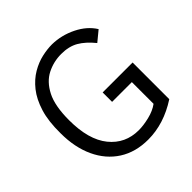

<svg xmlns="http://www.w3.org/2000/svg" viewBox="-172 -764 907 907"><g transform="rotate(-45 281.5 -310.0)"><path d="M311 10Q227 10 166 -29Q105 -68 72 -139Q39 -210 39 -304Q38 -385 55.5 -441.5Q73 -498 102.5 -535Q132 -572 168 -593Q204 -614 240 -622Q276 -630 307 -630Q370 -629 427.5 -600.5Q485 -572 514 -525L463 -483Q428 -526 392.5 -546.5Q357 -567 306 -567Q255 -567 210.5 -544.5Q166 -522 138.5 -468.5Q111 -415 111 -319Q111 -189 166 -121Q221 -53 311 -53Q342 -53 381.5 -62.5Q421 -72 448 -92V-237H316V-300H516V-55Q416 10 311 10Z"/></g></svg>

Font: Inconsolata SemiExpanded Thin
Style: Regular
Weight: 100
Width: 6
Monospace: yes
Designer: Raph Levien, Cyreal, Brenton Simpson
Foundry: Raph Levien, Cyreal, Google
Version: Version 3.100; ttfautohint (v1.8.4.7-5d5b)